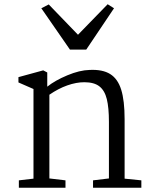

<svg xmlns="http://www.w3.org/2000/svg" viewBox="-20 -886 718 906"><path d="M67 0ZM138 -43V-466L67 -497V-522L184 -554L203 -544V-477Q239 -506 297.5 -530.5Q356 -555 403 -556Q464 -559 500 -536.5Q536 -514 552 -462.5Q568 -411 568 -324V-43L647 -35V0H419V-35L494 -44V-311Q494 -378 484 -418.5Q474 -459 449 -478.5Q424 -498 378 -498Q340 -498 297.5 -483Q255 -468 213 -439V-44L289 -35V0H69V-35ZM210 -865 348 -722 488 -866 518 -847 387 -652H310L175 -847Z"/></svg>

Font: Martel Light
Style: Regular
Weight: 300
Designer: Dan Reynolds
Foundry: Dan Reynolds
Version: Version 1.001; ttfautohint (v1.1) -l 5 -r 5 -G 72 -x 0 -D la